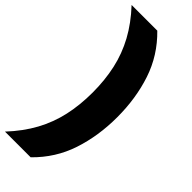

<svg xmlns="http://www.w3.org/2000/svg" viewBox="-387 -845 1102 1102"><g transform="rotate(45 164.0 -294.0)"><path d="M-61 220Q10.5 143.5 54 63.5Q97.5 -16.5 117 -104.8Q136.5 -193 136.5 -294Q136.5 -395 117 -483.2Q97.5 -571.5 54 -651.5Q10.5 -731.5 -61 -808H147.5Q249.5 -708.5 293 -577.5Q336.5 -446.5 336.5 -294Q336.5 -142 293 -10.8Q249.5 120.5 147.5 220Z"/></g></svg>

Font: Encode Sans SemiExpanded ExtraBold
Style: Regular
Weight: 800
Width: 6
Designer: Multiple Designers
Foundry: Impallari Type
Version: Version 3.002